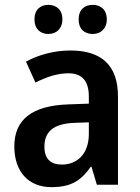

<svg xmlns="http://www.w3.org/2000/svg" viewBox="-20 -761 577 791"><path d="M122 -681C122 -641 147 -621 179 -621C211 -621 237 -642 237 -681C237 -722 211 -741 179 -741C147 -741 122 -722 122 -681ZM304 -681C304 -641 328 -621 362 -621C394 -621 420 -642 420 -681C420 -722 394 -741 362 -741C329 -741 304 -722 304 -681ZM270 -553C203 -553 138 -535 87 -507L126 -421C172 -444 216 -459 262 -459C317 -459 346 -429 346 -363V-334L262 -331C114 -326 39 -270 39 -158C39 -53 98 10 192 10C272 10 313 -16 354 -74H357L379 0H466V-364C466 -491 399 -553 270 -553ZM289 -255 346 -257V-209C346 -128 299 -83 235 -83C191 -83 163 -104 163 -157C163 -216 197 -252 289 -255Z"/></svg>

Font: Noto Sans Gujarati UI SemiCondensed SemiBold
Style: Regular
Weight: 600
Width: 4
Designer: Jelle Bosma - Monotype Design Team, Universal Thirst
Foundry: Monotype Imaging Inc.
Version: Version 2.106